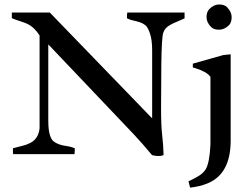

<svg xmlns="http://www.w3.org/2000/svg" viewBox="-20 -692 1130 862"><path d="M714.4 4.4Q694.3 12.7 662.6 4.4Q619.1 -47.9 582.5 -86.9L196.8 -492.7V-149.9Q196.8 -73.7 222.7 -55.7Q243.2 -41.5 272.5 -37.4Q301.8 -33.2 315.9 -25.9Q315.9 -13.2 314.5 0H39.1Q38.1 -3.9 38.1 -7.8V-26.4Q58.6 -32.2 78.9 -36.9Q99.1 -41.5 116.2 -50.3Q153.3 -69.8 157.7 -116.7V-532.7Q135.3 -568.8 102.5 -585Q87.4 -591.8 70.3 -596.9Q53.2 -602.1 33.2 -610.4V-635.7H203.6L663.1 -160.6V-467.8Q663.1 -512.7 653.3 -541.5Q643.6 -570.3 632.3 -579.1Q621.1 -587.9 607.2 -592.3Q593.3 -596.7 578.4 -599.9Q563.5 -603 549.8 -609.9Q549.8 -622.6 551.3 -635.7H808.6V-609.4Q787.1 -599.6 771 -593Q754.9 -586.4 743.4 -579.8Q731.9 -573.2 724.6 -565.4Q717.3 -557.6 712.9 -544.9Q705.6 -522.5 704.3 -401.9Q703.1 -281.2 703.1 -204.1Q703.1 -127 708.3 -83.5Q713.4 -40 714.4 4.4ZM907.2 -615.2Q907.2 -638.2 919.4 -650.9Q939.5 -671.9 963.4 -671.9Q987.8 -671.9 999.5 -659.7Q1020 -638.2 1020 -615.2Q1020 -591.3 1008.3 -579.1Q987.3 -558.6 963.4 -558.6Q939.9 -558.6 928.2 -570.3Q907.2 -591.3 907.2 -615.2ZM924.8 -346.7Q910.6 -368.7 857.9 -385.7Q847.7 -389.2 845.7 -389.2V-406.2L982.4 -444.8L1015.6 -448.2V-61Q1015.6 89.8 910.6 131.8Q877 145.5 833.5 150.4L826.2 122.1Q856 108.4 874.5 96.4Q893.1 84.5 903.8 67.4Q920.9 38.6 924.8 -43Z"/></svg>

Font: RadleyRegular
Style: Regular
Weight: 400
Designer: vernon adams
Foundry: vernon adams
Version: Version 1.000;PS 001.001;hotconv 1.0.56